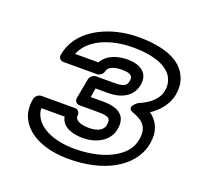

<svg xmlns="http://www.w3.org/2000/svg" viewBox="-109 -679 849 829"><g transform="rotate(20 315.5 -264.0)"><path d="M443 -160C455 -228 405 -249 346 -249H286L293 -291H353C407 -291 461 -314 471 -373C482 -433 433 -456 382 -456C341 -456 290 -444 266 -401H159C188 -476 285 -513 384 -513C486 -513 553 -486 573 -437C579 -422 582 -405 578 -384C571 -344 533 -313 488 -295C488 -295 439 -263 482 -248C531 -231 556 -204 546 -149C538 -104 510 -76 471 -54C429 -30 367 -15 297 -15C201 -15 135 -47 111 -95C106 -106 102 -118 102 -131H209C218 -83 271 -71 314 -71C368 -71 432 -96 443 -160ZM393 -160C389 -137 368 -121 323 -121C276 -121 257 -138 260 -156C262 -167 254 -181 239 -181H84C73 -181 58 -171 55 -156C49 -123 52 -93 64 -68C97 0 182 35 288 35C365 35 436 19 490 -11C538 -38 584 -82 596 -149C606 -207 586 -249 549 -275C584 -298 619 -335 628 -384C633 -413 631 -440 621 -463C591 -537 500 -563 393 -563C359 -563 326 -559 294 -551C211 -530 120 -478 102 -376C100 -365 108 -351 123 -351H278C289 -351 304 -361 307 -376C310 -391 329 -406 373 -406C415 -406 425 -394 421 -373C417 -351 407 -341 362 -341H277C266 -341 251 -331 248 -316L231 -224C229 -213 237 -199 252 -199H337C389 -199 398 -190 393 -160Z"/></g></svg>

Font: Asimov
Style: WidOuIt
Weight: 500
Designer: Google
Version: Version 2.000980; 2014